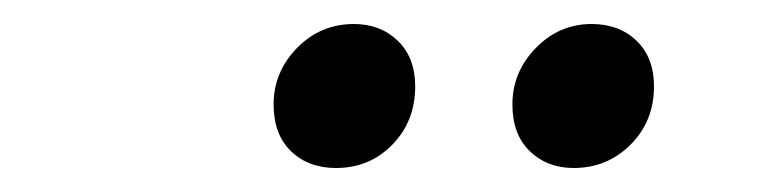

<svg xmlns="http://www.w3.org/2000/svg" viewBox="-20 -720 640 160"><path d="M260 -580Q237 -580 222.5 -594Q208 -608 208 -633Q208 -660 227.5 -680Q247 -700 275 -700Q297 -700 311.5 -686Q326 -672 326 -648Q326 -619 307 -599.5Q288 -580 260 -580ZM458 -580Q436 -580 421.5 -594Q407 -608 407 -633Q407 -660 426.5 -680Q446 -700 473 -700Q496 -700 510.5 -686Q525 -672 525 -648Q525 -619 505.5 -599.5Q486 -580 458 -580Z"/></svg>

Font: TypoPRO Source Code Pro
Style: Italic
Weight: 600
Italic angle: -11°
Monospace: yes
Designer: Paul D. Hunt, Teo Tuominen
Foundry: Adobe Systems Incorporated
Version: Version 1.030;PS 1.0;hotconv 1.0.84;makeotf.lib2.5.63406